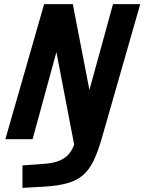

<svg xmlns="http://www.w3.org/2000/svg" viewBox="-20 -675 700 931"><path d="M346 7 528 -655H660L474 -6Q455 61 433.5 105Q412 149 381.5 175Q351 201 306 213.5Q261 226 196 230L89 236V127L199 119Q261 114 295.5 89Q330 64 346 7ZM138 0H6L194 -655H317ZM429 0 343 44 225 -571 239 -655H333L444 -82Z"/></svg>

Font: Intel One Mono Light
Style: Italic
Weight: 300
Italic angle: -16°
Monospace: yes
Designer: Fred Shallcrass
Foundry: Frere-Jones Type LLC
Version: Version 1.004